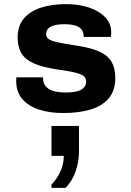

<svg xmlns="http://www.w3.org/2000/svg" viewBox="-20 -541 640 936"><path d="M288 10Q221 10 169.5 -7Q118 -24 88.5 -58.5Q59 -93 59 -145V-154Q59 -158 60 -164H190V-158Q190 -126 217 -108Q244 -90 301 -90Q354 -90 377 -104.5Q400 -119 400 -143Q400 -159 389.5 -169Q379 -179 347 -187Q315 -195 249 -204Q186 -214 145 -232Q104 -250 85 -280.5Q66 -311 66 -358Q66 -415 96.5 -451Q127 -487 180.5 -504Q234 -521 302 -521Q362 -521 411.5 -505Q461 -489 491.5 -458.5Q522 -428 522 -384V-375Q522 -369 520 -361H388Q388 -385 376.5 -398.5Q365 -412 344 -417.5Q323 -423 295 -423Q205 -423 205 -375Q205 -361 215.5 -352Q226 -343 256 -336Q286 -329 344 -320Q415 -310 458.5 -292Q502 -274 522 -242.5Q542 -211 542 -161Q542 -99 510 -61.5Q478 -24 421 -7Q364 10 288 10ZM231 375V359Q261 327 276 291.5Q291 256 291 219H231V73H365V197Q365 247 349 293.5Q333 340 300 375Z"/></svg>

Font: Chivo Mono Medium
Style: Bold
Weight: 700
Monospace: yes
Version: Version 1.008